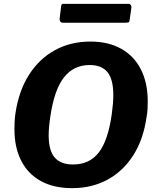

<svg xmlns="http://www.w3.org/2000/svg" viewBox="-20 -968 814 998"><path d="M355 10Q260 10 193 -26.5Q126 -63 90.5 -132Q55 -201 55 -297Q55 -315 56 -335.5Q57 -356 60 -377Q77 -494 130 -578Q183 -662 265 -707Q347 -752 450 -752Q543 -752 610 -714.5Q677 -677 712.5 -607Q748 -537 748 -440Q748 -422 747 -402Q746 -382 742 -361Q726 -245 673.5 -162Q621 -79 539.5 -34.5Q458 10 355 10ZM360 -113Q445 -113 493.5 -175.5Q542 -238 561 -375Q565 -404 567 -428.5Q569 -453 569 -474Q569 -555 539 -592.5Q509 -630 446 -630Q362 -630 311.5 -564.5Q261 -499 241 -358Q237 -331 235 -307.5Q233 -284 233 -264Q233 -185 264.5 -149Q296 -113 360 -113ZM663 -929 654 -865Q653 -854 648.5 -852Q644 -850 631 -850H307Q297 -850 293 -856.5Q289 -863 290 -872L298 -937Q300 -945 302 -946.5Q304 -948 310 -948H649Q656 -948 660 -941.5Q664 -935 663 -929Z"/></svg>

Font: Libre Franklin Thin
Style: Bold Italic
Weight: 700
Italic angle: -8°
Version: Version 3.000